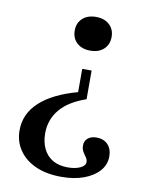

<svg xmlns="http://www.w3.org/2000/svg" viewBox="-74 -481 555 728"><g transform="rotate(10 203.5 -117.0)"><path d="M212.1 192.7Q155.6 192.7 114.1 174.6Q72.6 156.5 49.2 123Q25.8 89.5 25.8 46Q25.8 -17.7 75.4 -63.3Q125 -108.9 219.4 -134.7V-224.2H255.6V-113.7Q189.5 -91.1 156.5 -52Q123.4 -12.9 123.4 40.3Q123.4 74.2 135.9 100Q148.4 125.8 172.2 139.5Q196 153.2 229.8 153.2Q258.1 153.2 277.4 144.4Q296.8 135.5 296.8 121Q296.8 111.3 290.7 103.2Q284.7 95.2 278.6 84.7Q272.6 74.2 272.6 61.3Q272.6 43.5 285.1 33.1Q297.6 22.6 318.5 22.6Q346 22.6 362.1 39.5Q378.2 56.5 378.2 84.7Q378.2 116.9 356.9 141.1Q335.5 165.3 298.4 179Q261.3 192.7 212.1 192.7ZM237.1 -297.6Q204.8 -297.6 185.5 -315.3Q166.1 -333.1 166.1 -362.9Q166.1 -391.9 185.5 -409.7Q204.8 -427.4 237.1 -427.4Q269.4 -427.4 288.7 -409.7Q308.1 -391.9 308.1 -362.9Q308.1 -333.1 288.7 -315.3Q269.4 -297.6 237.1 -297.6Z"/></g></svg>

Font: Playfair 9pt SemiBold
Style: Regular
Weight: 600
Designer: Claus Eggers Sørensen
Foundry: Claus Eggers Sørensen
Version: Version 2.001;gftools[0.9.30]